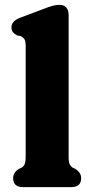

<svg xmlns="http://www.w3.org/2000/svg" viewBox="-20 -769 376 789"><path d="M262 -709V-126Q262 -103 266.5 -93.8Q271 -84.5 279 -80L289.5 -75Q313.5 -60 313.5 -37Q313.5 0 272.5 0H75Q34 0 34 -37Q34 -60 57.5 -75L68.5 -80Q76.5 -84.5 81 -93.8Q85.5 -103 85.5 -126V-580.5Q85.5 -601 80 -608.5Q74.5 -616 65.5 -620.5L50.5 -623.5Q40 -628.5 33.5 -636.2Q27 -644 27 -656.5Q27 -682.5 62.5 -696L158 -732Q180 -740.5 194.8 -744.8Q209.5 -749 225.5 -749Q242.5 -749 252.2 -738Q262 -727 262 -709Z"/></svg>

Font: Fraunces 9pt SuperSoft
Style: Bold
Weight: 700
Version: Version 1.000;[b76b70a41]